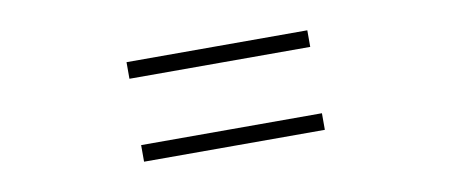

<svg xmlns="http://www.w3.org/2000/svg" viewBox="-36 -608 1073 456"><g transform="rotate(-10 500.0 -380.0)"><path d="M718 -460V-500H282V-460ZM718 -260V-300H282V-260Z"/></g></svg>

Font: GenKiMin2 TW SB
Style: Regular
Weight: 600
Version: Version 2.100;PS 2.1;hotconv 16.6.51;makeotf.lib2.5.65220 DE